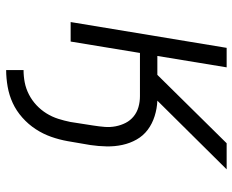

<svg xmlns="http://www.w3.org/2000/svg" viewBox="-88 -472 775 640"><g transform="rotate(90 300.0 -152.5)"><path d="M214 215V157Q235 157 255.5 153Q276 149 295.5 139Q315 129 331 114Q347 99 358.5 80.5Q370 62 376.5 41.5Q383 21 387 1L399 -76Q402 -95 403.5 -113.5Q405 -132 401.5 -150Q398 -168 390 -183.5Q382 -199 368.5 -210Q355 -221 337.5 -226Q320 -231 301 -231H157L119 0H54L140 -520H205L167 -289H230L458 -520H545L316 -289Q342 -288 367.5 -280Q393 -272 413 -257Q433 -242 445.5 -220Q458 -198 463.5 -172.5Q469 -147 468.5 -120Q468 -93 464 -66L451 10Q446 38 436.5 65Q427 92 411 116.5Q395 141 372.5 161Q350 181 324 193Q298 205 269.5 210Q241 215 214 215Z"/></g></svg>

Font: Iosevka Aile Light Oblique
Style: Regular
Weight: 300
Italic angle: -9°
Designer: Belleve Invis
Foundry: Belleve Invis
Version: Version 31.1.0; ttfautohint (v1.8.4)